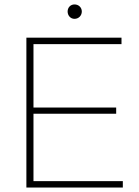

<svg xmlns="http://www.w3.org/2000/svg" viewBox="-20 -846 628 866"><path d="M99 0H534V-29H131V-333H504V-361H131V-647H528V-676H99ZM285 -794C285 -776 298 -761 316 -761C335 -761 349 -776 349 -794C349 -812 335 -826 316 -826C298 -826 285 -812 285 -794Z"/></svg>

Font: MV Cash Thin
Style: Regular
Weight: 100
Designer: Rodrigo Fuenzalida
Foundry: fragTYPE
Version: Version 1.100;Glyphs 3.1.2 (3151)